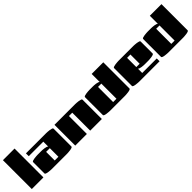

<svg xmlns="http://www.w3.org/2000/svg" viewBox="289 -1981 3268 3268"><g transform="rotate(-45 1923.0 -347.5)"><path d="M310 0H30V-695H310Z M389 -432V-500H879Q887 -500 909.5 -498.5Q932 -497 957.5 -493.5Q983 -490 1001 -483.5Q1019 -477 1019 -466V-34Q1019 -24 1001 -17Q983 -10 957.5 -6.5Q932 -3 909.5 -1.5Q887 0 879 0H510Q502 0 479.5 -1.5Q457 -3 431.5 -6.5Q406 -10 388 -17Q370 -24 370 -34V-309Q370 -320 388 -326.5Q406 -333 431.5 -336.5Q457 -340 479.5 -341.5Q502 -343 510 -343H599Q610 -343 630.5 -342Q651 -341 674 -337.5Q697 -334 715 -328Q733 -322 738 -313Q739 -312 739 -309V-432ZM739 -275H650V-68H739Z M1356 0H1076V-500H1576Q1584 -500 1606.5 -498.5Q1629 -497 1654.5 -493.5Q1680 -490 1698 -483.5Q1716 -477 1716 -466V0H1436V-432H1356Z M2136 -665H2416V-34Q2416 -24 2398 -17Q2380 -10 2354.5 -6.5Q2329 -3 2306.5 -1.5Q2284 0 2276 0H1916Q1908 0 1885.5 -1.5Q1863 -3 1837.5 -6.5Q1812 -10 1794 -17Q1776 -24 1776 -34V-466Q1776 -477 1794 -483.5Q1812 -490 1837.5 -493.5Q1863 -497 1885.5 -498.5Q1908 -500 1916 -500H1997Q2008 -500 2028.5 -499Q2049 -498 2072 -494.5Q2095 -491 2113 -485Q2131 -479 2136 -470ZM2056 -68H2136V-432H2056Z M3106 -68V0H2616Q2608 0 2585.5 -1.5Q2563 -3 2537.5 -6.5Q2512 -10 2494 -17Q2476 -24 2476 -34V-466Q2476 -477 2494 -483.5Q2512 -490 2537.5 -493.5Q2563 -497 2585.5 -498.5Q2608 -500 2616 -500H2976Q2984 -500 3006.5 -498.5Q3029 -497 3054.5 -493.5Q3080 -490 3098 -483.5Q3116 -477 3116 -466V-176Q3116 -166 3098 -159Q3080 -152 3054.5 -148.5Q3029 -145 3006.5 -143.5Q2984 -142 2976 -142H2895Q2885 -142 2864 -143Q2843 -144 2820 -147.5Q2797 -151 2779 -157Q2761 -163 2756 -172V-68ZM2756 -210H2836V-432H2756Z M3536 -665H3816V-34Q3816 -24 3798 -17Q3780 -10 3754.5 -6.5Q3729 -3 3706.5 -1.5Q3684 0 3676 0H3316Q3308 0 3285.5 -1.5Q3263 -3 3237.5 -6.5Q3212 -10 3194 -17Q3176 -24 3176 -34V-466Q3176 -477 3194 -483.5Q3212 -490 3237.5 -493.5Q3263 -497 3285.5 -498.5Q3308 -500 3316 -500H3397Q3408 -500 3428.5 -499Q3449 -498 3472 -494.5Q3495 -491 3513 -485Q3531 -479 3536 -470ZM3456 -68H3536V-432H3456Z"/></g></svg>

Font: Gajraj One
Style: Regular
Weight: 400
Designer: Saurabh Sharma
Foundry: Saurabh Sharma
Version: Version 1.000